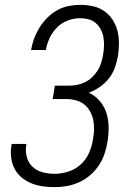

<svg xmlns="http://www.w3.org/2000/svg" viewBox="-20 -763 540 791"><path d="M205 8Q180 8 155.5 4.5Q131 1 109 -8Q87 -17 69 -32Q51 -47 40 -68Q29 -89 26 -113.5Q23 -138 27 -163Q27 -165 27.5 -166.5Q28 -168 28 -170H89Q89 -169 88.5 -167.5Q88 -166 88 -165Q84 -140 90.5 -116Q97 -92 114 -76Q131 -60 155 -53.5Q179 -47 205 -47Q233 -47 261.5 -56Q290 -65 312.5 -85.5Q335 -106 347 -133.5Q359 -161 363 -189Q367 -209 367.5 -229.5Q368 -250 364 -269Q360 -288 350.5 -305Q341 -322 326 -333.5Q311 -345 292 -350Q273 -355 252 -355H197L206 -410H262Q279 -410 296 -413Q313 -416 329.5 -424Q346 -432 359.5 -445Q373 -458 382.5 -473Q392 -488 397 -505Q402 -522 405 -539Q408 -557 408.5 -575Q409 -593 406 -610Q403 -627 395 -642Q387 -657 374.5 -668Q362 -679 345 -683.5Q328 -688 310 -688Q285 -688 259.5 -678.5Q234 -669 215 -650Q196 -631 184.5 -606.5Q173 -582 169 -557H108Q112 -581 120.5 -604Q129 -627 142.5 -649Q156 -671 174.5 -689.5Q193 -708 215 -720.5Q237 -733 261.5 -738Q286 -743 310 -743Q337 -743 362.5 -737.5Q388 -732 408.5 -718Q429 -704 443 -683Q457 -662 463.5 -637.5Q470 -613 470 -586Q470 -559 466 -533Q462 -509 453.5 -485Q445 -461 429 -440.5Q413 -420 391.5 -405Q370 -390 346 -381Q372 -369 390.5 -347.5Q409 -326 418 -298.5Q427 -271 427.5 -240.5Q428 -210 423 -180Q419 -154 410.5 -129Q402 -104 387 -81.5Q372 -59 351 -41Q330 -23 305.5 -12Q281 -1 255.5 3.5Q230 8 205 8Z"/></svg>

Font: Iosevka Curly Light Oblique
Style: Regular
Weight: 300
Italic angle: -9°
Monospace: yes
Designer: Belleve Invis
Foundry: Belleve Invis
Version: Version 11.1.0; ttfautohint (v1.8.3)